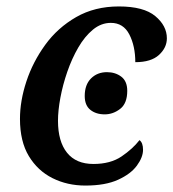

<svg xmlns="http://www.w3.org/2000/svg" viewBox="-20 -566 538 596"><path d="M245 10Q189 10 143 -13Q97 -36 69.5 -81.5Q42 -127 42 -197Q42 -253 62 -313.5Q82 -374 120.5 -427Q159 -480 216.5 -513Q274 -546 349 -546Q426 -546 462 -516Q498 -486 498 -447Q498 -418 473.5 -395.5Q449 -373 400 -373Q400 -423 381.5 -459Q363 -495 324 -495Q294 -495 268.5 -474Q243 -453 223 -418.5Q203 -384 189 -343.5Q175 -303 167.5 -263Q160 -223 160 -191Q160 -127 188 -92Q216 -57 270 -57Q323 -57 357.5 -80.5Q392 -104 413 -131Q424 -123 424 -101Q424 -78 405 -52Q386 -26 346.5 -8Q307 10 245 10ZM305 -211Q278 -211 260.5 -225Q243 -239 243 -268Q243 -303 262.5 -322.5Q282 -342 312 -342Q338 -342 356.5 -328Q375 -314 375 -284Q375 -245 353 -228Q331 -211 305 -211Z"/></svg>

Font: Noto Serif Medium
Style: Italic
Weight: 500
Italic angle: -12°
Designer: Monotype Design Team
Foundry: Monotype Imaging Inc.
Version: Version 2.014; ttfautohint (v1.8.4.7-5d5b)